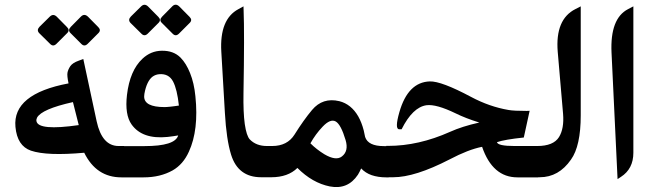

<svg xmlns="http://www.w3.org/2000/svg" viewBox="-20 -745 2746 807"><path d="M311 -219.2 286.6 -315.9Q155.3 -286.6 135.7 -250.5Q131.8 -242.7 133.3 -235.4Q141.6 -194.8 311 -219.2ZM334 -103Q177.2 -88.9 109.9 -111.8Q52.2 -131.8 44.9 -211.9Q32.2 -350.1 268.1 -394.5Q261.2 -427.2 263.7 -439.9Q266.1 -452.6 275.4 -466.8Q285.2 -481 311.5 -490.2L330.1 -497.1L386.2 -235.4Q408.7 -131.3 478.5 -131.3H501.5V0.5H490.2Q384.8 0.5 334 -103ZM350 -674.7 393.2 -630.9Q405.9 -618.2 393.7 -606L348.3 -560.6Q334.5 -547.3 321.7 -560.6L276.3 -606Q263.6 -618.2 278 -632.6L320.1 -675.2Q334.5 -689.6 350 -674.7ZM218.7 -674.7 261.9 -630.9Q274.7 -618.2 262.5 -606L217.1 -560.6Q203.2 -547.3 190.5 -560.6L144.5 -606Q132.9 -618.7 146.2 -632.6L189.4 -675.2Q203.8 -689 218.7 -674.7Z M648.9 -433.1Q633.3 -431.6 621.3 -422.9Q609.4 -414.1 600.6 -396Q591.8 -377.9 586.9 -350.6Q585.9 -344.7 585.9 -339.4Q585.9 -294.9 671.9 -294.9Q676.3 -294.9 682.4 -295.4Q688.5 -295.9 696 -296.6Q703.6 -297.4 712.6 -298.6Q721.7 -299.8 731.9 -301.3Q724.6 -369.6 707.5 -402.3Q689.5 -436.5 648.9 -433.1ZM773.9 -107.4Q750 -54.2 705.6 -28.8Q653.3 0.5 584 0.5H491.7V-130.9H587.4Q715.8 -130.9 729 -175.8Q710.4 -172.4 684.1 -169.4Q578.1 -158.7 533.2 -221.7Q503.9 -262.7 513.7 -346.2Q525.9 -448.7 578.6 -498Q613.8 -531.2 659.7 -531.7Q709 -532.7 738.8 -502.9Q762.7 -478.5 778.8 -438Q795.9 -396 801.3 -340.3Q815.9 -198.7 773.9 -107.4ZM733.8 -717.6 777 -673.9Q789.7 -661.1 777.5 -648.9L732.1 -603.5Q718.3 -590.2 705.5 -603.5L660.1 -648.9Q647.4 -661.1 661.8 -675.5L703.9 -718.2Q718.3 -732.6 733.8 -717.6ZM602.5 -717.6 645.7 -673.9Q658.5 -661.1 646.3 -648.9L600.9 -603.5Q587 -590.2 574.3 -603.5L528.3 -648.9Q516.7 -661.7 530 -675.5L573.2 -718.2Q587.6 -732 602.5 -717.6Z M925.3 -270 910.2 -527.8Q902.3 -664.1 981.9 -706.5L1003.4 -718.3L1003.9 -702.6Q1007.8 -606.4 1003.4 -353.5Q1002 -272.9 1008.8 -223.6Q1016.1 -173.8 1029.8 -159.2Q1056.6 -131.3 1102.1 -131.3H1123V0H1077.6Q980.5 0 951.2 -95.2Q931.6 -158.7 925.3 -270Z M1343.3 -96.7Q1392.1 -67.9 1417 -87.4Q1446.3 -109.9 1432.6 -156.2Q1413.1 -221.7 1391.1 -234.4Q1368.7 -247.1 1335.9 -212.4Q1306.2 -181.2 1284.7 -142.6Q1310.1 -117.2 1343.3 -96.7ZM1514.6 -169.4Q1527.3 -130.9 1593.3 -130.9H1613.8V0.5H1603.5Q1569.3 0.5 1542 -8.8Q1515.6 -18.1 1498 -37.1Q1494.6 -29.3 1491.2 -22.9Q1487.8 -16.6 1484.4 -10.7Q1441.9 53.2 1366.2 38.6Q1293 23.9 1230 -39.1Q1190.4 0 1120.1 0H1113.8V-131.3H1124Q1187.5 -131.3 1217.8 -179.2Q1256.3 -240.7 1291.5 -282.7Q1336.4 -336.4 1406.2 -319.8Q1431.2 -313.5 1451.2 -297.4Q1471.2 -281.2 1485.6 -256.1Q1500 -231 1508.8 -196.8Z M2068.8 -147.5Q2072.3 -131.3 2142.6 -131.3H2242.2V0.5H2154.8Q2050.3 0.5 2006.3 -127.9Q1948.7 -116.7 1869.1 -74.7Q1724.1 0 1632.8 0H1603.5V-131.8H1611.3Q1739.3 -131.8 1871.6 -190.9Q1922.4 -213.9 1994.6 -230Q1937.5 -247.6 1895 -268.6Q1813.5 -308.1 1772.5 -302.7Q1714.4 -294.4 1668 -201.7H1657.7Q1638.2 -202.1 1658.7 -273.9Q1694.8 -399.9 1786.6 -402.8Q1835 -404.3 1959.5 -337.9Q2037.1 -296.4 2117.7 -282.7Q2139.6 -278.8 2193.4 -278.8L2206.1 -279.3L2181.6 -167Q2101.6 -158.7 2068.8 -147.5Z M2420.9 -260.3Q2420.9 -131.3 2379.9 -74.2Q2328.6 0 2248.5 0H2231.4V-131.3H2237.8Q2306.2 -131.3 2329.6 -168.9Q2351.6 -204.6 2346.7 -266.1L2324.2 -527.3Q2313 -664.1 2398.9 -707L2420.9 -718.3Z M2619.6 -706.5 2642.1 -718.3V-103Q2642.1 -35.2 2589.8 -1.5L2575.7 7.8L2550.3 -524.4Q2543.9 -667.5 2619.6 -706.5Z"/></svg>

Font: Gandom
Style: Bold
Weight: 700
Foundry: DejaVu fonts team - Redesigned by Saber Rastikerdar - Based on Samim Font
Version: Version 0.3